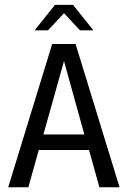

<svg xmlns="http://www.w3.org/2000/svg" viewBox="-20 -790 540 810"><path d="M250 -532.2 163.1 -222.7H335.9ZM200.2 -604.5H298.8L484.4 0H399.4L355.5 -157.2H143.6L99.6 0H14.6ZM211.9 -769.5H288.1L374 -662.1H317.4L250 -734.4L182.6 -662.1H126Z"/></svg>

Font: BabelStone Marchen
Style: Regular
Weight: 400
Designer: Andrew West
Foundry: Andrew West
Version: Version 9.003 2021-11-11